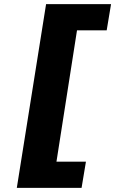

<svg xmlns="http://www.w3.org/2000/svg" viewBox="-20 -725 555 925"><path d="M61 180 202 -705H515L494 -579H351L252 54H394L373 180Z"/></svg>

Font: Nunito Sans 10pt Expanded ExtraBold
Style: Italic
Weight: 800
Width: 7
Italic angle: -9°
Designer: Vernon Adams
Foundry: Vernon Adams
Version: Version 3.101;gftools[0.9.27]